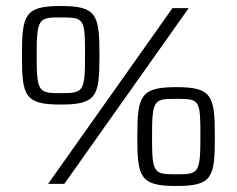

<svg xmlns="http://www.w3.org/2000/svg" viewBox="-20 -612 788 639"><path d="M182 -264C303 -264 311 -293 311 -427C311 -563 303 -592 182 -592C62 -592 53 -563 53 -427C53 -293 62 -264 182 -264ZM140 0H194L608 -585H554ZM182 -302C109 -302 102 -305 102 -427C102 -551 109 -554 182 -554C261 -554 263 -551 263 -427C263 -305 257 -302 182 -302ZM567 7C687 7 695 -22 695 -156C695 -292 687 -322 567 -322C446 -322 437 -292 437 -156C437 -22 446 7 567 7ZM567 -32C492 -32 486 -34 486 -156C486 -281 492 -283 567 -283C645 -283 647 -281 647 -156C647 -34 640 -32 567 -32Z"/></svg>

Font: Saira UNSAM Light SC
Style: Regular
Weight: 300
Designer: Hector Gatti with collaboration of the Omnibus-Type team
Foundry: Omnibus-Type
Version: Version 1.072;PS 001.072;hotconv 1.0.88;makeotf.lib2.5.64775